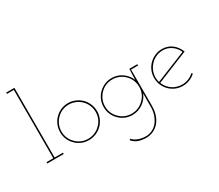

<svg xmlns="http://www.w3.org/2000/svg" viewBox="-165 -1129 2004 1757"><g transform="rotate(-30 836.5 -250.0)"><path d="M209 0V-14H121V-750H34V-736H107V-14H35V0Z M613 -51Q639 -77 654.5 -112Q670 -147 670 -188Q670 -228 654.5 -264Q639 -300 613 -327Q586 -353 550 -368.5Q514 -384 474 -384Q433 -384 398 -368.5Q363 -353 337 -327Q310 -300 295 -264Q280 -228 280 -188Q280 -147 295 -112Q310 -77 337 -51Q363 -24 398 -9Q433 6 474 6Q514 6 550 -9Q586 -24 613 -51ZM347 -61Q322 -85 308 -117.5Q294 -150 294 -188Q294 -225 308 -258Q322 -291 347 -316Q371 -341 403.5 -355Q436 -369 474 -369Q511 -369 544 -355Q577 -341 602 -316Q627 -291 641 -258Q655 -225 655 -188Q655 -150 641 -117.5Q627 -85 602 -61Q577 -36 544 -22Q511 -8 474 -8Q436 -8 403.5 -22Q371 -36 347 -61Z M795 193Q821 224 857.5 237Q894 250 944 250Q982 249 1015.5 233Q1049 217 1075 188Q1100 159 1114.5 116.5Q1129 74 1129 18V-361H1203V-375H1119Q1117 -346 1116 -317.5Q1115 -289 1115 -260Q1093 -314 1044.5 -348.5Q996 -383 934 -383Q893 -383 858 -367.5Q823 -352 797 -326Q770 -300 755 -264Q740 -228 740 -188Q740 -147 755 -112Q770 -77 797 -51Q823 -24 858 -9Q893 6 934 6Q965 6 993.5 -3Q1022 -12 1046 -29Q1069 -45 1087 -67.5Q1105 -90 1116 -117Q1116 -101 1115.5 -85.5Q1115 -70 1115 -54V22Q1115 71 1101 110.5Q1087 150 1064 178Q1041 206 1009.5 221Q978 236 944 236Q903 236 866 223Q829 210 806 183ZM934 -369Q971 -369 1004 -355Q1037 -341 1062 -316Q1087 -291 1101 -258Q1115 -225 1115 -188Q1115 -150 1101 -117.5Q1087 -85 1062 -61Q1037 -36 1004 -22Q971 -8 934 -8Q896 -8 863.5 -22Q831 -36 807 -61Q782 -85 768 -117.5Q754 -150 754 -188Q754 -225 768 -258Q782 -291 807 -316Q831 -341 863.5 -355Q896 -369 934 -369Z M1467 -369Q1517 -369 1557.5 -340.5Q1598 -312 1618 -266Q1537 -233 1456 -200.5Q1375 -168 1294 -135Q1281 -178 1289.5 -220Q1298 -262 1323 -295Q1347 -328 1384.5 -348.5Q1422 -369 1467 -369ZM1600 -46 1591 -57Q1567 -34 1535 -21Q1503 -8 1467 -8Q1409 -8 1364 -39.5Q1319 -71 1299 -122Q1384 -157 1467.5 -190.5Q1551 -224 1636 -259Q1626 -286 1610 -308Q1594 -330 1574 -346Q1552 -364 1524.5 -373.5Q1497 -383 1467 -383Q1426 -383 1391 -367.5Q1356 -352 1330 -326Q1303 -300 1288 -264Q1273 -228 1273 -188Q1273 -147 1288 -112Q1303 -77 1330 -50Q1356 -24 1391 -9Q1426 6 1467 6Q1506 6 1540 -8Q1574 -22 1600 -46Z"/></g></svg>

Font: Josefin Slab Thin Thin
Style: Regular
Weight: 250
Version: Version 2.000